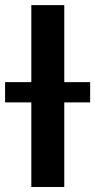

<svg xmlns="http://www.w3.org/2000/svg" viewBox="-54 -748 380 768"><path d="M203.1 -727.5V0H71.3V-727.5ZM-33.7 -338.4V-419.4H306.6V-338.4Z"/></svg>

Font: Inter Semi Bold
Style: Regular
Weight: 600
Designer: Rasmus Andersson
Foundry: rsms
Version: Version 4.000;git-e0f93cc